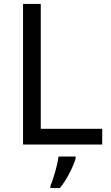

<svg xmlns="http://www.w3.org/2000/svg" viewBox="-20 -734 564 975"><path d="M97 0H499V-80H187V-714H97ZM364 70V61H277C272 104 251 176 236 209V221H284C320 178 355 106 364 70Z"/></svg>

Font: Noto Sans Mahajani
Style: Regular
Weight: 400
Designer: Monotype Design Team
Foundry: Monotype Imaging Inc.
Version: Version 2.003